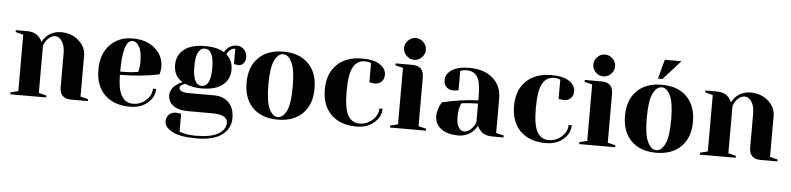

<svg xmlns="http://www.w3.org/2000/svg" viewBox="-50 -993 6141 1491"><g transform="rotate(5 3020.0 -247.5)"><path d="M425 -90V-350Q425 -413 402 -446.5Q379 -480 350 -480Q323 -480 300.5 -460Q278 -440 269 -420L260 -400V-30L320 -15V0H40V-15L100 -30V-470L40 -485V-500H130Q157 -500 178.5 -492.5Q200 -485 212 -473.5Q224 -462 232 -451Q240 -440 242 -432L245 -425Q247 -429 250 -435Q253 -441 265.5 -456.5Q278 -472 293.5 -484Q309 -496 335 -505.5Q361 -515 390 -515Q474 -515 529.5 -465.5Q585 -416 585 -350V-30L645 -15V0H515Q425 0 425 -90Z M875 -250Q915 -250 950 -252.5Q985 -255 1000 -258L1015 -260Q1025 -295 1025 -335Q1025 -418 1003 -456.5Q981 -495 950 -495Q875 -495 875 -250ZM975 15Q848 15 776.5 -55.5Q705 -126 705 -250Q705 -372 772.5 -443.5Q840 -515 950 -515Q1059 -515 1124.5 -457.5Q1190 -400 1190 -315Q1190 -299 1187.5 -284Q1185 -269 1183 -262L1180 -255Q1035 -225 875 -225Q875 -10 995 -10Q1054 -10 1097 -50Q1140 -90 1140 -140H1165Q1165 -78 1111.5 -31.5Q1058 15 975 15Z M1515 -505Q1612 -505 1665 -470Q1666 -472 1668 -476.5Q1670 -481 1678 -491Q1686 -501 1696 -509Q1706 -517 1723 -523.5Q1740 -530 1760 -530Q1794 -530 1817 -506Q1840 -482 1840 -445Q1840 -416 1824 -398Q1808 -380 1785 -380L1750 -385V-505Q1730 -505 1713.5 -492.5Q1697 -480 1691 -468L1685 -455Q1735 -412 1735 -340Q1735 -265 1679 -220Q1623 -175 1515 -175Q1443 -175 1385 -200Q1345 -185 1345 -165Q1345 -130 1425 -130H1615Q1690 -130 1732.5 -86.5Q1775 -43 1775 35Q1775 115 1708.5 165Q1642 215 1510 215Q1380 215 1320 182Q1260 149 1260 105Q1260 71 1280.5 50.5Q1301 30 1335 30L1375 35V175Q1435 195 1500 195Q1622 195 1678.5 160.5Q1735 126 1735 75Q1735 10 1615 10H1425Q1350 10 1310 -21Q1270 -52 1270 -100Q1270 -122 1280 -142Q1290 -162 1303.5 -173.5Q1317 -185 1331 -194Q1345 -203 1355 -206L1365 -210Q1295 -252 1295 -340Q1295 -415 1351 -460Q1407 -505 1515 -505ZM1445 -340Q1445 -195 1515 -195Q1585 -195 1585 -340Q1585 -485 1515 -485Q1445 -485 1445 -340Z M2057.5 -61Q2085 -5 2125 -5Q2165 -5 2192.5 -61Q2220 -117 2220 -250Q2220 -383 2192.5 -439Q2165 -495 2125 -495Q2085 -495 2057.5 -439Q2030 -383 2030 -250Q2030 -117 2057.5 -61ZM1930.5 -444.5Q2001 -515 2125 -515Q2249 -515 2319.5 -444.5Q2390 -374 2390 -250Q2390 -126 2319.5 -55.5Q2249 15 2125 15Q2001 15 1930.5 -55.5Q1860 -126 1860 -250Q1860 -374 1930.5 -444.5Z M2760 -495Q2702 -495 2671 -441Q2640 -387 2640 -250Q2640 -116 2671 -63Q2702 -10 2760 -10Q2819 -10 2862 -50Q2905 -90 2905 -140H2930Q2930 -78 2876.5 -31.5Q2823 15 2740 15Q2613 15 2541.5 -55.5Q2470 -126 2470 -250Q2470 -374 2541.5 -444.5Q2613 -515 2740 -515Q2831 -515 2878 -483Q2925 -451 2925 -405Q2925 -371 2904.5 -350.5Q2884 -330 2850 -330L2810 -335V-485Q2790 -495 2760 -495Z M3080.5 -565.5Q3055 -591 3055 -625Q3055 -659 3080.5 -684.5Q3106 -710 3140 -710Q3174 -710 3199.5 -684.5Q3225 -659 3225 -625Q3225 -591 3199.5 -565.5Q3174 -540 3140 -540Q3106 -540 3080.5 -565.5ZM3000 -500H3130Q3220 -500 3220 -410V-30L3280 -15V0H3000V-15L3060 -30V-470L3000 -485Z M3535 -235Q3515 -190 3515 -130Q3515 -74 3532.5 -47Q3550 -20 3575 -20Q3602 -20 3624.5 -40Q3647 -60 3656 -80L3665 -100V-245Q3638 -245 3605.5 -242.5Q3573 -240 3554 -238ZM3575 -515Q3692 -515 3758.5 -455.5Q3825 -396 3825 -300V-30L3885 -15V0H3795Q3768 0 3746.5 -7.5Q3725 -15 3713 -26.5Q3701 -38 3693 -49Q3685 -60 3682 -68L3680 -75Q3678 -71 3675 -65Q3672 -59 3659.5 -43.5Q3647 -28 3631.5 -16Q3616 -4 3590 5.5Q3564 15 3535 15Q3445 15 3397.5 -23Q3350 -61 3350 -120Q3350 -147 3359 -174.5Q3368 -202 3376 -216L3385 -230Q3530 -265 3665 -270V-300Q3665 -411 3638 -453Q3611 -495 3555 -495Q3542 -495 3529.5 -492.5Q3517 -490 3511 -488L3505 -485V-335Q3485 -330 3465 -330Q3431 -330 3410.5 -350.5Q3390 -371 3390 -405Q3390 -451 3437 -483Q3484 -515 3575 -515Z M4235 -495Q4177 -495 4146 -441Q4115 -387 4115 -250Q4115 -116 4146 -63Q4177 -10 4235 -10Q4294 -10 4337 -50Q4380 -90 4380 -140H4405Q4405 -78 4351.5 -31.5Q4298 15 4215 15Q4088 15 4016.5 -55.5Q3945 -126 3945 -250Q3945 -374 4016.5 -444.5Q4088 -515 4215 -515Q4306 -515 4353 -483Q4400 -451 4400 -405Q4400 -371 4379.5 -350.5Q4359 -330 4325 -330L4285 -335V-485Q4265 -495 4235 -495Z M4555.5 -565.5Q4530 -591 4530 -625Q4530 -659 4555.5 -684.5Q4581 -710 4615 -710Q4649 -710 4674.5 -684.5Q4700 -659 4700 -625Q4700 -591 4674.5 -565.5Q4649 -540 4615 -540Q4581 -540 4555.5 -565.5ZM4475 -500H4605Q4695 -500 4695 -410V-30L4755 -15V0H4475V-15L4535 -30V-470L4475 -485Z M5007.5 -61Q5035 -5 5075 -5Q5115 -5 5142.5 -61Q5170 -117 5170 -250Q5170 -383 5142.5 -439Q5115 -495 5075 -495Q5035 -495 5007.5 -439Q4980 -383 4980 -250Q4980 -117 5007.5 -61ZM4880.5 -444.5Q4951 -515 5075 -515Q5199 -515 5269.5 -444.5Q5340 -374 5340 -250Q5340 -126 5269.5 -55.5Q5199 15 5075 15Q4951 15 4880.5 -55.5Q4810 -126 4810 -250Q4810 -374 4880.5 -444.5ZM5080 -710H5210L5075 -560H5040Z M5800 -90V-350Q5800 -413 5777 -446.5Q5754 -480 5725 -480Q5698 -480 5675.5 -460Q5653 -440 5644 -420L5635 -400V-30L5695 -15V0H5415V-15L5475 -30V-470L5415 -485V-500H5505Q5532 -500 5553.5 -492.5Q5575 -485 5587 -473.5Q5599 -462 5607 -451Q5615 -440 5617 -432L5620 -425Q5622 -429 5625 -435Q5628 -441 5640.5 -456.5Q5653 -472 5668.5 -484Q5684 -496 5710 -505.5Q5736 -515 5765 -515Q5849 -515 5904.5 -465.5Q5960 -416 5960 -350V-30L6020 -15V0H5890Q5800 0 5800 -90Z"/></g></svg>

Font: Yeseva One
Style: Regular
Weight: 400
Designer: Jovanny Lemonad
Foundry: Jovanny Lemonad
Version: Version 2.000